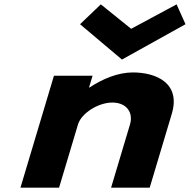

<svg xmlns="http://www.w3.org/2000/svg" viewBox="-20 -860 870 880"><path d="M442.1 -840 346.9 -749 538.9 -587 830.2 -749 789.4 -840 581.1 -728ZM250.8 0H73.8L227.3 -513H404.3L388.1 -459H390.5C450.9 -499 521.3 -528 589 -528C693.1 -528 810.1 -481 767.3 -338L666.2 0H489.2L575.9 -290C591.2 -341 563.5 -390 494.5 -390C430.4 -390 352.8 -341 337.6 -290Z"/></svg>

Font: Hussar
Style: BdSuprExtOblThree
Weight: 700
Foundry: Cannot Into Space Fonts
Version: Version 2.00